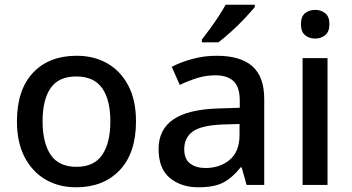

<svg xmlns="http://www.w3.org/2000/svg" viewBox="-20 -879 1495 816"><path d="M558 -363Q558 -229 489 -156Q420 -83 303 -83Q230 -83 173.5 -116Q117 -149 84.5 -211.5Q52 -274 52 -363Q52 -497 120 -569.5Q188 -642 306 -642Q380 -642 436.5 -609.5Q493 -577 525.5 -515Q558 -453 558 -363ZM161 -363Q161 -272 195.5 -221Q230 -170 305 -170Q380 -170 414.5 -221Q449 -272 449 -363Q449 -455 414 -504.5Q379 -554 304 -554Q229 -554 195 -504.5Q161 -455 161 -363Z M901 -642Q1002 -642 1052.5 -597.5Q1103 -553 1103 -458V-93H1028L1007 -168H1003Q968 -124 929.5 -103.5Q891 -83 823 -83Q750 -83 702 -122.5Q654 -162 654 -246Q654 -328 716 -371Q778 -414 907 -418L999 -421V-451Q999 -510 972 -534.5Q945 -559 896 -559Q855 -559 817 -547Q779 -535 744 -518L710 -595Q748 -615 797.5 -628.5Q847 -642 901 -642ZM926 -350Q834 -346 798.5 -319.5Q763 -293 763 -245Q763 -203 788 -184Q813 -165 853 -165Q915 -165 956.5 -200Q998 -235 998 -305V-352ZM1063 -849Q1048 -831 1021 -802Q994 -773 963 -745Q932 -717 908 -699H838V-711Q853 -730 872 -756Q891 -782 909 -809.5Q927 -837 939 -859H1063Z M1320 -837Q1344 -837 1362 -823Q1380 -809 1380 -776Q1380 -744 1362 -729.5Q1344 -715 1320 -715Q1294 -715 1276.5 -729.5Q1259 -744 1259 -776Q1259 -809 1276.5 -823Q1294 -837 1320 -837ZM1372 -632V-93H1266V-632Z"/></svg>

Font: Noto Sans Telugu UI Medium
Style: Regular
Weight: 500
Designer: Jelle Bosma - Monotype Design Team
Foundry: Monotype Imaging Inc.
Version: Version 2.005; ttfautohint (v1.8.4.7-5d5b)